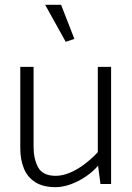

<svg xmlns="http://www.w3.org/2000/svg" viewBox="-20 -762 547 795"><path d="M385 -485V-132Q359 -104 329 -81.5Q299 -59 268.5 -46.5Q238 -34 211 -34Q157 -34 138 -69Q119 -104 119 -154V-485H64V-148Q64 -102 78.5 -65.5Q93 -29 125.5 -8Q158 13 210 13Q240 13 273 1Q306 -11 336 -31.5Q366 -52 386 -76L396 0H440V-485ZM252 -589 288 -601 233 -742H167Z"/></svg>

Font: Catamaran Thin ExtraLight
Style: Regular
Weight: 250
Version: Version 2.000